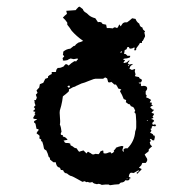

<svg xmlns="http://www.w3.org/2000/svg" viewBox="-20 -567 500 568"><path d="M85 -236 81 -237 78 -238 79 -240 82 -242Q84 -244 83 -247L80 -250Q82 -253 85 -255Q83 -262 82 -263Q82 -264 83 -265Q83 -266 82 -267Q82 -268 81 -270Q82 -271 86 -271Q88 -275 89 -278L86 -287Q88 -289 90 -291L91 -293L88 -299Q89 -301 96 -308L98 -318L103 -320L108 -322L114 -334Q121 -336 122 -337V-341L127 -345L133 -348V-354H145Q145 -354 146 -356Q146 -359 147 -361L149 -364L151 -366Q158 -366 160 -367L165 -369L169 -371L170 -373Q172 -375 174 -377H177Q180 -376 183 -373L191 -380L200 -386H203L205 -385L208 -389L211 -392L209 -394Q208 -394 198 -392Q197 -392 189 -394L184 -392L179 -389Q170 -387 166 -388V-392L165 -395L170 -400L168 -403L166 -405L167 -410V-414Q176 -422 188 -423L193 -427L198 -431Q201 -431 202 -432Q205 -437 212 -441L219 -443L226 -446Q206 -460 192 -476L186 -485L179 -494V-500L173 -508L166 -515L172 -521L178 -526L177 -531L176 -535L190 -536L204 -537Q205 -539 212 -546L214 -547H216Q224 -541 225 -540Q227 -533 235 -529Q237 -528 243 -522Q250 -516 262 -513L266 -507L270 -501L272 -502H275Q277 -502 281 -500L282 -498L284 -496L289 -495L294 -494L295 -489L296 -484H304L314 -483L316 -485Q320 -487 321 -486L324 -485L326 -484Q329 -485 333 -495L337 -489L339 -492L341 -495Q343 -499 347 -500Q348 -501 351 -501H356Q357 -502 360 -504Q363 -506 364 -507L371 -513Q379 -511 381 -511Q384 -502 392 -497Q394 -487 401 -486L402 -483L403 -480Q405 -478 407 -476L409 -475Q409 -473 407 -471Q407 -470 409 -462V-459L403 -447L402 -446L400 -445V-440H394Q391 -434 389 -432L386 -428L383 -424V-420Q382 -419 379 -417L377 -421Q377 -422 378 -423Q378 -424 379 -426H375Q372 -423 364 -423L362 -426Q362 -428 359 -428Q356 -428 356 -425L355 -423L354 -421L352 -420L349 -419L348 -413L347 -408Q348 -407 352 -407L357 -402H365Q366 -401 364 -397L358 -395Q355 -394 351 -394Q346 -394 344 -391Q345 -391 347 -390Q349 -389 350 -389L348 -386L345 -382Q347 -380 350 -381L352 -382H354L358 -385L360 -387L363 -389Q363 -386 361 -384Q358 -381 358 -380L362 -376L367 -377L374 -378L369 -374L365 -370L364 -367L363 -363L367 -362L370 -360L379 -363Q379 -362 380 -361Q378 -357 379 -354L380 -351L381 -347Q381 -346 380 -345Q380 -343 379 -342H380L381 -341L386 -340L391 -339L393 -335Q394 -335 395 -334Q396 -334 398 -333Q398 -332 400 -330L399 -327L397 -323H394L390 -322Q392 -320 393 -320H397V-316Q396 -313 400 -312L403 -313H407L411 -312L414 -310Q418 -304 411 -297V-288Q414 -285 414 -284Q414 -282 412 -280L414 -278L418 -277L421 -275Q424 -274 427 -271Q424 -268 423 -264Q428 -264 429 -263Q429 -258 428 -257L431 -256L433 -255L430 -254L428 -253Q426 -252 424 -250L431 -243H433Q434 -242 436 -242L432 -238L428 -233L432 -232L436 -230L434 -226L431 -222Q432 -222 433 -220L434 -218L428 -216Q428 -214 430 -214H431L433 -213L435 -211L436 -209L430 -203L431 -201L432 -198H434L437 -199H439L440 -198L442 -197Q441 -196 439 -193L435 -194H431L429 -192V-189Q429 -186 425 -186L428 -180L424 -174Q428 -173 432 -170L433 -169V-167Q434 -166 437 -166L438 -163V-160L436 -152Q432 -151 430 -153L428 -155L427 -156H425L423 -155L425 -153L426 -150L425 -148L423 -146Q423 -145 425 -139L428 -136L430 -134Q427 -132 420 -125V-120L417 -117L414 -115L408 -110L410 -106L413 -101Q417 -96 415 -91Q414 -88 411 -85H401Q400 -82 398 -78L395 -75L391 -71L395 -69L399 -67Q399 -66 398 -65Q398 -64 395 -62L394 -61L392 -59L390 -57Q389 -55 387 -53Q385 -55 383 -55L391 -61V-62L390 -63Q388 -63 386 -61L382 -59Q378 -56 374 -55L371 -56H367Q362 -54 361 -44L368 -40Q364 -40 363 -39V-37L362 -35Q359 -32 351 -34Q347 -27 338 -27L336 -26Q334 -24 332 -22L319 -21L305 -19Q304 -20 304 -20Q302 -20 302 -21H291L281 -20L277 -22L273 -23H270L267 -22L263 -23L259 -24Q254 -26 253 -29Q251 -27 245 -27L242 -28L238 -29Q236 -27 234 -29L232 -30L230 -31L224 -29L215 -34L206 -39Q194 -46 188 -47L183 -50L178 -54Q170 -54 167 -63L164 -64H160Q160 -66 157 -71Q151 -72 148 -77L146 -82L145 -87H138L133 -91L128 -95Q128 -99 127 -101Q126 -101 124 -103L121 -113L117 -122L115 -123L112 -125Q110 -127 110 -128Q110 -130 108 -138L105 -148L101 -150L102 -152V-154L99 -156L96 -158L97 -161V-165Q97 -166 93 -169L90 -171L88 -173Q91 -179 95 -183L92 -185L88 -186L85 -201Q84 -202 83 -203Q82 -204 81 -204V-209Q82 -209 85 -211Q88 -213 90 -214L87 -215H84L79 -216V-217L78 -218L80 -222L82 -225L83 -228L85 -229L82 -232Q83 -233 85 -236ZM157 -225 158 -209Q158 -201 157 -199Q161 -190 162 -177Q158 -171 161 -168L166 -167V-163Q175 -162 180 -153Q176 -153 168 -151Q171 -148 172 -145L176 -144H180Q184 -144 188 -142Q188 -138 189 -137L195 -134L200 -130L203 -129L207 -128L210 -123L214 -118L220 -120L227 -122L236 -113Q237 -114 238 -116L240 -118Q242 -118 244 -116L248 -114Q252 -110 256 -110L260 -111L263 -112Q266 -111 272 -111L275 -115L277 -119Q278 -120 285 -122L286 -118V-114Q291 -112 297 -114L302 -116L307 -117L308 -115L309 -113L312 -114L314 -115L318 -119Q317 -120 316 -120L318 -123L320 -125Q323 -128 323 -130L331 -133L339 -135H342L345 -134L344 -130L343 -127Q341 -122 344 -119Q344 -118 346 -118V-121L345 -124Q349 -130 357 -128Q378 -149 380 -178L382 -184Q383 -187 383 -191V-208L382 -224Q382 -233 377 -235Q378 -236 380 -239L378 -244L376 -248Q374 -251 367 -253Q366 -256 363 -259H360L356 -262L352 -265L353 -268V-271Q349 -273 346 -274L341 -286L335 -297L336 -299Q338 -301 339 -302L334 -304L330 -305L327 -311L323 -317H318L314 -321L309 -325Q306 -322 300 -324Q298 -332 297 -335L291 -338L288 -336L285 -334H262Q260 -334 257 -333Q254 -332 249 -330Q244 -328 241 -327L231 -323L221 -320Q220 -320 208 -314Q207 -314 204 -312Q201 -310 199 -310Q198 -310 196 -309L194 -308L189 -305L184 -303V-299L183 -296L175 -289L166 -282L164 -268Q162 -257 161 -254Q158 -243 157 -240Q156 -234 157 -225ZM185 -307 186 -310 187 -312 186 -313 184 -314 182 -313 181 -312 179 -311Q182 -308 185 -307ZM341 -413V-415Q335 -415 337 -410Q338 -411 341 -413ZM362 -373V-376L360 -374Q359 -373 359 -371Q362 -372 362 -373ZM414 -211 416 -209Q418 -210 417 -211Q416 -212 414 -211ZM355 -39V-37L357 -38H358Q357 -39 355 -39ZM404 -295H405Q405 -296 406 -296Q405 -296 404 -295ZM306 -332Q306 -333 305 -333Q305 -332 306 -332Z"/></svg>

Font: Kom-post
Style: Regular
Weight: 400
Designer: @guaschetti
Foundry: guaschetti
Version: Version 1.00 December 6, 2021, initial release